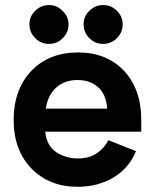

<svg xmlns="http://www.w3.org/2000/svg" viewBox="-20 -715 603 748"><path d="M170.9 -543.9Q202.1 -543.9 224.6 -566.4Q247.1 -588.9 247.1 -620.1Q247.1 -650.4 223.6 -672.9Q201.2 -695.3 170.9 -695.3Q139.6 -695.3 117.2 -672.9Q94.7 -651.4 94.7 -620.1Q94.7 -588.9 117.2 -566.4Q139.6 -543.9 170.9 -543.9ZM381.8 -543.9Q413.1 -543.9 435.5 -566.4Q458 -588.9 458 -620.1Q458 -650.4 435.5 -672.9Q413.1 -695.3 381.8 -695.3Q350.6 -695.3 328.1 -672.9Q305.7 -651.4 305.7 -620.1Q305.7 -588.9 328.1 -566.4Q350.6 -543.9 381.8 -543.9ZM530.3 -248Q530.3 -367.2 462.9 -439.5Q394.5 -510.7 284.2 -510.7Q170.9 -510.7 101.6 -438.5Q33.2 -365.2 33.2 -248Q33.2 -129.9 102.5 -58.6Q171.9 12.7 282.2 12.7Q360.4 12.7 421.9 -23.4Q483.4 -60.5 509.8 -126Q473.6 -140.6 402.3 -168.9Q385.7 -136.7 356.4 -117.2Q327.1 -97.7 282.2 -97.7Q237.3 -97.7 199.2 -122.1Q162.1 -146.5 156.2 -202.1Q280.3 -202.1 530.3 -202.1Q530.3 -213.9 530.3 -248ZM282.2 -403.3Q330.1 -403.3 361.3 -376Q393.6 -348.6 397.5 -292Q317.4 -292 158.2 -292Q167 -345.7 199.2 -374Q231.4 -403.3 282.2 -403.3Z"/></svg>

Font: BM-Biotif
Style: Bold
Weight: 400
Designer: Deni Anggara
Version: Version 1.000;PS 001.000;hotconv 1.0.88;makeotf.lib2.5.64776